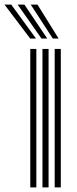

<svg xmlns="http://www.w3.org/2000/svg" viewBox="-82 -812 333 832"><path d="M155 0V-600H181.5V0ZM49.2 0V-600H75.5V0ZM102 0V-600H128.5V0ZM48.8 -645 -62.5 -792H-33.2L74 -645ZM97.8 -645 -5.5 -792H23.8L122.8 -645ZM146.8 -645 51.2 -792H80.5L172 -645Z"/></svg>

Font: Big Shoulders Inline Text ExtraBold
Style: Regular
Weight: 800
Designer: Patric King
Foundry: XO Type Co
Version: Version 1.000